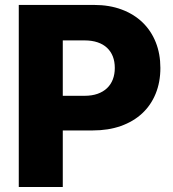

<svg xmlns="http://www.w3.org/2000/svg" viewBox="-20 -747 692 767"><path d="M55 -727.3H355.5Q416.9 -727.3 465.9 -709Q514.9 -690.7 549.4 -657.5Q583.8 -624.3 602.3 -577.9Q620.7 -531.6 620.7 -475.5Q620.7 -419 601.9 -372.9Q583.1 -326.7 547.9 -294Q512.8 -261.4 462.7 -243.6Q412.6 -225.9 350.1 -225.9H230.8V0H55ZM317.5 -364.3Q347.3 -364.3 369.9 -372.3Q392.4 -380.3 407.7 -394.9Q422.9 -409.4 430.8 -430Q438.6 -450.6 438.6 -475.5Q438.6 -501.1 430.8 -521.3Q422.9 -541.5 407.7 -555.9Q392.4 -570.3 369.9 -577.9Q347.3 -585.6 317.5 -585.6H230.8V-364.3Z"/></svg>

Font: Inter P Extra Bold
Style: Regular
Weight: 800
Designer: Rasmus Andersson
Foundry: rsms
Version: Version 3.018;git-588b23468